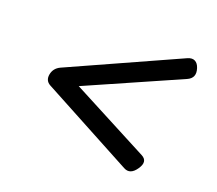

<svg xmlns="http://www.w3.org/2000/svg" viewBox="-85 -625 770 681"><g transform="rotate(20 300.0 -284.0)"><path d="M188.5 -281.2 541 -436.5Q572.3 -450.2 561 -484.9Q555.7 -501.5 544.4 -507.3Q533.2 -513.2 517.1 -506.3L104.5 -320.3Q81.1 -309.1 76.7 -284.7Q72.3 -260.3 92.8 -249L439.5 -63Q466.3 -48.3 488.3 -81.1Q509.8 -112.8 482.4 -127.4Z"/></g></svg>

Font: Courier Prime Sans
Style: Regular
Weight: 300
Italic angle: -10°
Designer: Alan Dague-Greene
Foundry: Quote-Unquote Apps
Version: Version 3.23